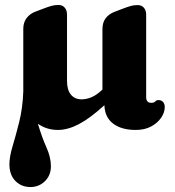

<svg xmlns="http://www.w3.org/2000/svg" viewBox="-20 -511 706 775"><path d="M528 13.5Q470.5 13.5 437 -11.8Q403.5 -37 401.5 -84.5L401 -86Q343 -33 298.2 -9.8Q253.5 13.5 214 13.5Q168 13.5 133 -11.5Q149.5 44 167.5 84Q185.5 124 185.5 160Q185.5 197 161.2 220.5Q137 244 103 244Q66.5 244 42.2 219.5Q18 195 18 152Q18 121.5 31 78.5Q44 35.5 57.8 -19.8Q71.5 -75 74 -142V-394Q74 -420 86.8 -437.2Q99.5 -454.5 120.5 -463L153.5 -475.5Q174 -483.5 187.5 -487.2Q201 -491 216 -491Q232 -491 241.2 -480.2Q250.5 -469.5 250.5 -453V-184.5Q250.5 -148 266.2 -129Q282 -110 309.5 -110Q328 -110 347.5 -117.8Q367 -125.5 388 -144.5L393.5 -149.5V-393.5Q393.5 -420 406.2 -437Q419 -454 440.5 -462.5L473 -475Q494 -483 507.2 -486.8Q520.5 -490.5 535.5 -490.5Q551.5 -490.5 560.8 -479.8Q570 -469 570 -452.5V-117Q570 -108.5 574.8 -102.2Q579.5 -96 590 -96Q602.5 -96 606.8 -101.5Q611 -107 620 -107Q632 -107 638.5 -99Q645 -91 645 -79Q645 -57 630.5 -35.8Q616 -14.5 590 -0.5Q564 13.5 528 13.5Z"/></svg>

Font: Fraunces 9pt SuperSoft
Style: Bold
Weight: 700
Version: Version 1.000;[b76b70a41]